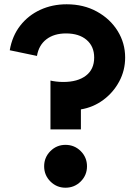

<svg xmlns="http://www.w3.org/2000/svg" viewBox="-20 -860 648 896"><path d="M215.5 -256H357.5V-349.5Q415 -359 461.8 -393.5Q508.5 -428 536.2 -479.5Q564 -531 564 -591.5Q564 -659 529 -715.5Q494 -772 432.2 -806Q370.5 -840 291 -840Q224 -840 168 -814.2Q112 -788.5 74.5 -740.5Q37 -692.5 25.5 -625.5L152.5 -599Q161 -649.5 196.8 -676.8Q232.5 -704 288 -704Q349 -704 384.2 -673.8Q419.5 -643.5 419.5 -591.5Q419.5 -536.5 381 -507Q342.5 -477.5 275.5 -477.5Q257.5 -477.5 241.8 -479.5Q226 -481.5 215.5 -484ZM285.5 16Q327.5 16 356.8 -13.2Q386 -42.5 386 -84Q386 -125.5 356.8 -154.8Q327.5 -184 285.5 -184Q244.5 -184 215.2 -154.8Q186 -125.5 186 -84Q186 -42.5 215.2 -13.2Q244.5 16 285.5 16Z"/></svg>

Font: Spartan
Style: Bold
Weight: 700
Designer: Matt Bailey, Mirko Velimirovic
Foundry: Matt Bailey
Version: Version 1.003; ttfautohint (v1.8.3)